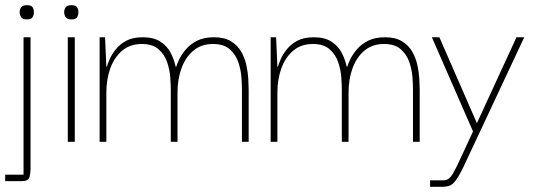

<svg xmlns="http://www.w3.org/2000/svg" viewBox="-29 -548 2061 742"><path d="M75 -473Q59 -473 53 -481.5Q47 -490 47 -501Q47 -512 53 -520Q59 -528 75 -528Q92 -528 97 -520Q102 -512 102 -501Q102 -490 97 -481.5Q92 -473 75 -473ZM62 -404H89V105Q89 120 85 136Q81 152 55 152H-9V127H62Z M233 0V-404H260V0ZM247 -473Q231 -473 225 -481.5Q219 -490 219 -501Q219 -512 225 -520Q231 -528 247 -528Q264 -528 269 -520Q274 -512 274 -501Q274 -490 269 -481.5Q264 -473 247 -473Z M356 0V-404H377L382 -290H384Q387 -301 395 -319.5Q403 -338 418.5 -357.5Q434 -377 459 -390.5Q484 -404 523 -404Q565 -404 591 -387Q617 -370 630.5 -344Q644 -318 650 -290H652Q655 -301 664 -319.5Q673 -338 689.5 -357.5Q706 -377 732.5 -390.5Q759 -404 798 -404Q838 -404 863.5 -388.5Q889 -373 903 -348.5Q917 -324 923 -296.5Q929 -269 930.5 -243.5Q932 -218 932 -202V0H906V-202Q906 -220 904 -249Q902 -278 892 -307.5Q882 -337 859 -357.5Q836 -378 794 -378Q749 -378 718.5 -352.5Q688 -327 672.5 -284.5Q657 -242 657 -190V0H631V-202Q631 -220 629 -249Q627 -278 617 -307.5Q607 -337 584 -357.5Q561 -378 519 -378Q474 -378 443.5 -352.5Q413 -327 397.5 -284.5Q382 -242 382 -190V0Z M1017 0V-404H1038L1043 -290H1045Q1048 -301 1056 -319.5Q1064 -338 1079.5 -357.5Q1095 -377 1120 -390.5Q1145 -404 1184 -404Q1226 -404 1252 -387Q1278 -370 1291.5 -344Q1305 -318 1311 -290H1313Q1316 -301 1325 -319.5Q1334 -338 1350.5 -357.5Q1367 -377 1393.5 -390.5Q1420 -404 1459 -404Q1499 -404 1524.5 -388.5Q1550 -373 1564 -348.5Q1578 -324 1584 -296.5Q1590 -269 1591.5 -243.5Q1593 -218 1593 -202V0H1567V-202Q1567 -220 1565 -249Q1563 -278 1553 -307.5Q1543 -337 1520 -357.5Q1497 -378 1455 -378Q1410 -378 1379.5 -352.5Q1349 -327 1333.5 -284.5Q1318 -242 1318 -190V0H1292V-202Q1292 -220 1290 -249Q1288 -278 1278 -307.5Q1268 -337 1245 -357.5Q1222 -378 1180 -378Q1135 -378 1104.5 -352.5Q1074 -327 1058.5 -284.5Q1043 -242 1043 -190V0Z M1633 174V149H1682Q1695 149 1703.5 143.5Q1712 138 1720.5 124Q1729 110 1741 85L1799 -40L1640 -404H1669L1814 -72L1967 -404H1997L1764 93Q1752 118 1742.5 134Q1733 150 1724 159Q1715 168 1704 171Q1693 174 1679 174Z"/></svg>

Font: Darker Grotesque Light Light
Style: Regular
Weight: 300
Version: Version 1.000;gftools[0.9.28]